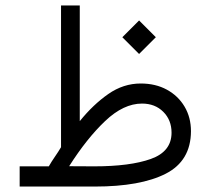

<svg xmlns="http://www.w3.org/2000/svg" viewBox="-20 -685 773 705"><path d="M490.7 -609.9 552.2 -548.3 490.7 -486.8 429.2 -548.3ZM159.2 -74.2Q168.9 -91.3 181.6 -109.6Q194.3 -127.9 204.1 -144.5V-665H272.9V-240.2Q322.3 -301.3 377.7 -339.8Q433.1 -378.4 496.6 -378.4Q551.3 -378.4 592.8 -355.7Q634.3 -333 657.7 -293.5Q681.2 -253.9 681.2 -203.1Q680.7 -94.2 588.4 -47.1Q496.1 0 328.1 0H52.2V-74.2ZM501.5 -304.7Q433.6 -304.7 366.2 -240.7Q298.8 -176.8 233.9 -74.7L326.2 -74.2Q457.5 -74.2 533.7 -101.3Q609.9 -128.4 609.9 -197.8Q609.9 -244.1 579.6 -274.4Q549.3 -304.7 501.5 -304.7Z"/></svg>

Font: Vazirmatn FD NL Light
Style: Regular
Weight: 300
Designer: Saber Rastikerdar
Foundry: Saber Rastikerdar
Version: Version 33.003